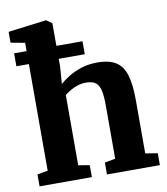

<svg xmlns="http://www.w3.org/2000/svg" viewBox="-89 -895 844 969"><g transform="rotate(-10 332.5 -410.0)"><path d="M89 -70.5V-726L16.5 -739.5V-795L210 -819.5H213.5L241.5 -799.5L242 -576.5L235.5 -489Q252 -504.5 280.8 -522.5Q309.5 -540.5 347.2 -552.8Q385 -565 429 -565Q492.5 -565 527 -541.8Q561.5 -518.5 575.2 -470Q589 -421.5 589 -346V-71L651.5 -61V0H380.5V-61L435 -71V-345.5Q435 -391 429 -419.5Q423 -448 406 -461.5Q389 -475 355.5 -475Q334.5 -475 314 -468.5Q293.5 -462 276 -451.8Q258.5 -441.5 245.5 -430.5V-71L303 -61V0H35V-61ZM25 -683.5H375.5V-617H25Z"/></g></svg>

Font: Merriweather 24pt ExtraBold
Style: Regular
Weight: 800
Version: Version 2.100